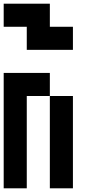

<svg xmlns="http://www.w3.org/2000/svg" viewBox="-20 -1020 540 1040"><path d="M0 0V-625H250V-500H125V0ZM0 -875V-1000H250V-875H375V-750H125V-875ZM250 0V-500H375V0Z"/></svg>

Font: GalmuriMono7 Regular
Style: Regular
Weight: 400
Designer: Lee Minseo (quiple)
Version: Version 2.399;hotconv 1.1.1;makeotfexe 2.6.0 DEVELOPMENT